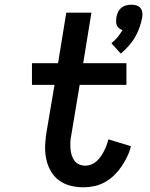

<svg xmlns="http://www.w3.org/2000/svg" viewBox="-20 -789 640 817"><path d="M494 -561 454 -605Q469 -617 480.5 -631Q492 -645 501 -661Q493 -664 486.5 -669Q480 -674 477 -681.5Q474 -689 474 -697.5Q474 -706 475 -714Q477 -725 481.5 -736Q486 -747 495.5 -755Q505 -763 516.5 -766Q528 -769 539 -769Q550 -769 560.5 -766Q571 -763 577.5 -755Q584 -747 585.5 -736Q587 -725 585 -714Q581 -693 573.5 -671.5Q566 -650 554.5 -630.5Q543 -611 527.5 -593.5Q512 -576 494 -561ZM335 8Q306 8 279 1Q252 -6 230.5 -22Q209 -38 195.5 -62Q182 -86 176.5 -113.5Q171 -141 172 -169.5Q173 -198 178 -227L212 -428H116V-520H227L262 -735H369L334 -520H518V-428H319L283 -212Q280 -198 279.5 -184Q279 -170 280 -156Q281 -142 285 -129Q289 -116 296.5 -105.5Q304 -95 317 -89.5Q330 -84 344 -84Q356 -84 368.5 -89Q381 -94 391 -103Q401 -112 409 -123.5Q417 -135 423 -147Q429 -159 433.5 -171Q438 -183 441 -196L537 -167Q532 -145 521.5 -123Q511 -101 497.5 -81Q484 -61 466 -43.5Q448 -26 426.5 -14Q405 -2 381.5 3Q358 8 335 8Z"/></svg>

Font: Iosevka Semibold Extended
Style: Italic
Weight: 600
Width: 7
Italic angle: -9°
Monospace: yes
Designer: Belleve Invis
Foundry: Belleve Invis
Version: Version 32.5.0; ttfautohint (v1.8.4)